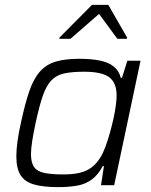

<svg xmlns="http://www.w3.org/2000/svg" viewBox="-20 -759 619 787"><path d="M218 8Q157 8 119 -3Q81 -14 64 -41.5Q47 -69 47 -118Q47 -144 51.5 -178.5Q56 -213 66 -257Q83 -336 100.5 -386.5Q118 -437 144 -466Q170 -495 208.5 -506.5Q247 -518 305 -518Q353 -518 388.5 -511Q424 -504 446 -486.5Q468 -469 475 -440H480L502 -510H556L448 0H394L406 -78H401Q382 -42 356 -23Q330 -4 296 2Q262 8 218 8ZM239 -44Q282 -44 310 -51.5Q338 -59 357 -74Q376 -89 391 -113Q402 -130 412 -157Q422 -184 430.5 -214.5Q439 -245 445.5 -274.5Q452 -304 455 -328.5Q458 -353 458 -367Q458 -420 427.5 -442.5Q397 -465 325 -465Q275 -465 243 -458Q211 -451 190.5 -429.5Q170 -408 155.5 -366.5Q141 -325 126 -255Q117 -213 112 -181Q107 -149 107 -127Q107 -92 120 -74Q133 -56 162.5 -50Q192 -44 239 -44ZM223 -600 224 -605 357 -739H424L501 -605L500 -600H461L386 -702L269 -600Z"/></svg>

Font: Saira Thin Light
Style: Italic
Weight: 300
Italic angle: -12°
Version: Version 1.101